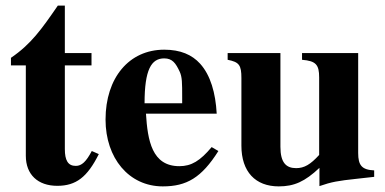

<svg xmlns="http://www.w3.org/2000/svg" viewBox="-20 -650 1371 684"><path d="M307 -112C287 -74 271 -59 250 -59C222 -59 211 -79 211 -119V-417H306V-461H211V-630H186C128 -546 91 -493 19 -444V-417H72V-95C72 -28 115 12 184 12C251 12 291 -19 332 -101Z M734 -126C693 -77 662 -58 619 -58C521 -58 506 -150 500 -245H752C748 -319 730 -382 693 -423C664 -455 623 -473 565 -473C440 -473 356 -373 356 -224C356 -87 439 14 560 14C645 14 698 -17 758 -112ZM629 -282H495C495 -402 519 -442 565 -442C594 -442 606 -425 620 -395C629 -376 629 -355 629 -303Z M1313 -20V-43C1269 -45 1256 -61 1256 -105V-461H1056V-437C1106 -433 1117 -419 1117 -374V-98C1086 -64 1064 -51 1035 -51C999 -51 979 -71 979 -127V-461H791V-437C832 -429 840 -418 840 -372V-131C840 -38 890 14 973 14C1028 14 1066 -3 1118 -52V13C1161 -2 1185 -6 1250 -13Z"/></svg>

Font: XITS
Style: Bold
Weight: 700
Designer: MicroPress Inc., with final additions and corrections provided by Coen Hoffman, Elsevier (retired)
Version: Version 1.107